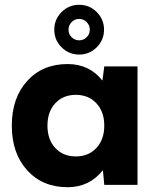

<svg xmlns="http://www.w3.org/2000/svg" viewBox="-20 -780 660 810"><path d="M419.9 0 414.1 -62Q357.4 9.8 265.1 9.8Q159.2 9.8 94.5 -61.8Q29.8 -133.3 29.8 -250Q29.8 -366.7 94.5 -438.2Q159.2 -509.8 265.1 -509.8Q357.4 -509.8 412.1 -439.9L419.9 -500H560.1V0ZM213.1 -155.8Q246.1 -120.1 299.8 -120.1Q353.5 -120.1 386.7 -155.8Q419.9 -191.4 419.9 -250Q419.9 -308.6 386.7 -344.2Q353.5 -379.9 299.8 -379.9Q246.1 -379.9 213.1 -344.2Q180.2 -308.6 180.2 -250Q180.2 -191.4 213.1 -155.8ZM388.2 -580.6Q357.4 -549.8 314 -549.8Q270.5 -549.8 239.7 -580.6Q209 -611.3 209 -654.8Q209 -698.2 239.7 -729Q270.5 -759.8 314 -759.8Q357.4 -759.8 388.2 -729Q418.9 -698.2 418.9 -654.8Q418.9 -611.3 388.2 -580.6ZM282.2 -623Q295.4 -609.9 314 -609.9Q332.5 -609.9 345.7 -623Q358.9 -636.2 358.9 -654.8Q358.9 -673.3 345.7 -686.8Q332.5 -700.2 314 -700.2Q295.4 -700.2 282.2 -686.8Q269 -673.3 269 -654.8Q269 -636.2 282.2 -623Z"/></svg>

Font: Gully
Style: Bold
Weight: 700
Designer: jaikishan Patel
Foundry: MagicType
Version: Version 1.000;Glyphs 3.2 (3242)